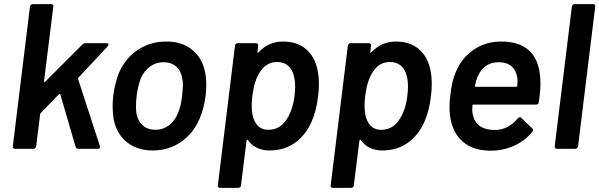

<svg xmlns="http://www.w3.org/2000/svg" viewBox="-20 -720 2900 929"><path d="M42 -12 125 -688Q126 -693 129.5 -696.5Q133 -700 138 -700H228Q233 -700 236 -696.5Q239 -693 238 -688L193 -327Q193 -324 195 -323Q197 -322 199 -325L378 -504Q385 -511 394 -511H496Q505 -511 505 -505Q505 -500 501 -496L359 -344Q356 -341 358 -337L463 -14Q464 -12 464 -9Q464 0 453 0H359Q349 0 346 -9L272 -263Q271 -265 269 -265.5Q267 -266 265 -264L176 -172Q174 -168 174 -165L155 -12Q154 -7 150.5 -3.5Q147 0 142 0H52Q47 0 44 -3.5Q41 -7 42 -12Z M530 -143Q525 -173 525 -205Q525 -232 528 -257Q536 -320 557 -371Q589 -441 648.5 -480Q708 -519 786 -519Q860 -519 909 -480Q958 -441 972 -372Q978 -344 978 -308Q978 -284 975 -258Q968 -197 945 -144Q914 -73 854.5 -32.5Q795 8 720 8Q644 8 594 -32Q544 -72 530 -143ZM841 -172Q856 -207 861 -256Q865 -294 865 -308Q865 -327 862 -340Q856 -378 832 -398.5Q808 -419 771 -419Q735 -419 706.5 -398.5Q678 -378 661 -340Q647 -302 641 -256Q638 -231 638 -207Q638 -192 640 -172Q647 -134 671 -113Q695 -92 733 -92Q768 -92 796.5 -113Q825 -134 841 -172Z M1523 -315Q1523 -282 1519 -254Q1511 -184 1488 -132Q1459 -66 1407 -29Q1355 8 1284 8Q1215 8 1179 -43Q1178 -45 1176 -44Q1174 -43 1173 -40L1146 177Q1146 182 1142 185.5Q1138 189 1133 189H1044Q1039 189 1036 185.5Q1033 182 1034 177L1117 -499Q1118 -504 1121.5 -507.5Q1125 -511 1130 -511H1219Q1224 -511 1227 -507.5Q1230 -504 1229 -499L1226 -469Q1225 -466 1227 -465Q1229 -464 1231 -467Q1280 -519 1349 -519Q1418 -519 1461 -482Q1504 -445 1517 -379Q1523 -349 1523 -315ZM1405 -256Q1408 -280 1408 -301Q1408 -343 1396 -371Q1375 -420 1320 -420Q1269 -420 1238 -372Q1211 -333 1201 -256Q1198 -231 1198 -209Q1198 -163 1211 -136Q1231 -92 1278 -92Q1330 -92 1361 -134Q1396 -181 1405 -256Z M2069 -315Q2069 -282 2065 -254Q2057 -184 2034 -132Q2005 -66 1953 -29Q1901 8 1830 8Q1761 8 1725 -43Q1724 -45 1722 -44Q1720 -43 1719 -40L1692 177Q1692 182 1688 185.5Q1684 189 1679 189H1590Q1585 189 1582 185.5Q1579 182 1580 177L1663 -499Q1664 -504 1667.5 -507.5Q1671 -511 1676 -511H1765Q1770 -511 1773 -507.5Q1776 -504 1775 -499L1772 -469Q1771 -466 1773 -465Q1775 -464 1777 -467Q1826 -519 1895 -519Q1964 -519 2007 -482Q2050 -445 2063 -379Q2069 -349 2069 -315ZM1951 -256Q1954 -280 1954 -301Q1954 -343 1942 -371Q1921 -420 1866 -420Q1815 -420 1784 -372Q1757 -333 1747 -256Q1744 -231 1744 -209Q1744 -163 1757 -136Q1777 -92 1824 -92Q1876 -92 1907 -134Q1942 -181 1951 -256Z M2587 -226Q2586 -214 2574 -214H2271Q2266 -214 2266 -209Q2265 -202 2265 -190Q2265 -175 2268 -164Q2284 -92 2373 -91Q2439 -91 2485 -147Q2490 -153 2495 -153Q2499 -153 2502 -150L2555 -99Q2560 -94 2560 -91Q2560 -89 2556 -83Q2521 -39 2468 -15Q2415 9 2354 9Q2278 9 2230 -26Q2182 -61 2165 -124Q2155 -157 2155 -201Q2155 -231 2159 -259Q2166 -327 2184 -368Q2212 -438 2270.5 -478.5Q2329 -519 2405 -519Q2595 -519 2595 -316Q2595 -279 2587 -226ZM2291 -349Q2283 -331 2278 -305Q2276 -300 2281 -300H2478Q2483 -300 2483 -305Q2484 -313 2484 -326Q2484 -339 2483 -343Q2478 -379 2455 -399Q2432 -419 2393 -419Q2356 -419 2330.5 -400.5Q2305 -382 2291 -349Z M2664 -12 2747 -688Q2748 -693 2751.5 -696.5Q2755 -700 2760 -700H2850Q2855 -700 2858 -696.5Q2861 -693 2860 -688L2777 -12Q2776 -7 2772.5 -3.5Q2769 0 2764 0H2674Q2669 0 2666 -3.5Q2663 -7 2664 -12Z"/></svg>

Font: Barlow SemiBold
Style: Italic
Weight: 600
Italic angle: -7°
Designer: Jeremy Tribby
Foundry: Tribby Type
Version: Version 1.408